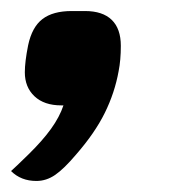

<svg xmlns="http://www.w3.org/2000/svg" viewBox="-24 -185 352 348"><path d="M195 -102Q195 -76 191 -56Q184 -17 166 19.5Q148 56 114 95Q92 121 76 132Q60 143 42 143Q14 143 -4 125Q3 119 28 94.5Q53 70 68.5 48.5Q84 27 91 6H87Q56 6 38.5 -10.5Q21 -27 21 -54Q21 -73 27 -103Q34 -136 53 -150.5Q72 -165 106 -165H130Q162 -165 178.5 -149Q195 -133 195 -102Z"/></svg>

Font: Krub
Style: Bold Italic
Weight: 700
Italic angle: -8°
Designer: Ekaluck Peanpanawate
Foundry: Cadson Demak Co.,Ltd.
Version: Version 1.000; ttfautohint (v1.6)